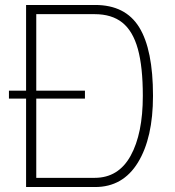

<svg xmlns="http://www.w3.org/2000/svg" viewBox="-20 -753 703 773"><path d="M596 -367Q596 -198 535.5 -99Q475 0 363 0H85V-356H16V-388H85V-733H363Q485 -733 540.5 -643Q596 -553 596 -367ZM555 -367Q555 -484 535 -556Q515 -628 472.5 -662Q430 -696 361 -696H126V-388H322V-356H126V-37H361Q457 -37 506 -126Q555 -215 555 -367Z"/></svg>

Font: Exo ExtraLight
Style: Regular
Weight: 275
Designer: Natanael Gama
Foundry: Natanael Gama
Version: Version 1.500; ttfautohint (v1.6)